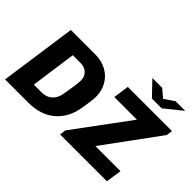

<svg xmlns="http://www.w3.org/2000/svg" viewBox="-148 -1251 1616 1616"><g transform="rotate(45 660.5 -442.5)"><path d="M665 -436Q665 -417 661 -387Q657 -357 648 -297Q627 -158 536 -79Q445 0 295 0H20L117 -686H408Q482 -686 540.5 -654.5Q599 -623 632 -566Q665 -509 665 -436ZM279 -547 222 -140H314Q372 -140 408.5 -173.5Q445 -207 454 -266Q464 -321 471 -371Q478 -421 478 -446Q478 -491 448.5 -519Q419 -547 371 -547ZM1321 -686 1313 -631 954 -141H1253L1232 0H675L682 -55L1044 -545H775L795 -686ZM1076 -825 1164 -885H1279L1124 -760H1008L888 -885H1005Z"/></g></svg>

Font: Chivo ExtraBold Italic
Style: Regular
Weight: 800
Italic angle: -8.05°
Designer: Hector Gatti
Foundry: Omnibus-Type
Version: Version 1.007